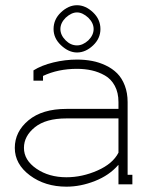

<svg xmlns="http://www.w3.org/2000/svg" viewBox="-20 -699 575 728"><path d="M333 -651.9Q360.8 -625.5 360.8 -588.9Q360.8 -553.2 333 -526.9Q304.7 -500 272 -500Q240.2 -500 210.9 -527.8Q183.1 -554.2 183.1 -588.9Q183.1 -625.5 210.9 -651.9Q239.7 -679.2 272 -679.2Q304.2 -679.2 333 -651.9ZM229 -631.8Q209 -611.8 209 -588.9Q209 -565.9 229 -545.9Q248 -526.9 272 -526.9Q293.9 -526.9 314.9 -545.9Q335 -565.9 335 -588.9Q335 -611.8 314.9 -631.8Q293 -651.9 272 -651.9Q251 -651.9 229 -631.8ZM429.2 -120.1V-250H231.9Q153.8 -250 112.3 -216.6Q70.8 -183.1 70.8 -138.2Q70.8 -91.8 118.2 -59.3Q165.5 -26.9 231.9 -26.9Q291.5 -26.9 349.6 -52.5Q407.7 -78.1 429.2 -120.1ZM428.2 -73.2Q394.5 -34.2 340.1 -12.7Q285.6 8.8 231.9 8.8Q150.9 8.8 93.5 -33.9Q36.1 -76.7 36.1 -138.2Q36.1 -199.7 88.1 -242.9Q140.1 -286.1 231.9 -286.1H429.2V-312Q429.2 -347.7 415.3 -373.5Q401.4 -399.4 377.7 -412.8Q354 -426.3 327.9 -432.1Q301.8 -438 272 -438Q200.2 -438 143.1 -411.1V-393.1H106.9V-432.1Q137.2 -451.2 182.1 -462.2Q227.1 -473.1 272 -473.1Q301.8 -473.1 328.9 -468Q356 -462.9 381.1 -450.9Q406.2 -439 424.3 -420.9Q442.4 -402.8 453.1 -374.8Q463.9 -346.7 463.9 -312V-36.1H481.9V0H429.2V-73.2Z"/></svg>

Font: Rawengulk
Style: Regular
Weight: 400
Version: Version 0.92